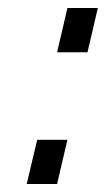

<svg xmlns="http://www.w3.org/2000/svg" viewBox="-20 -461 265 481"><path d="M46.9 0 73.2 -110.8H148.9L123 0ZM123 -330.1 148.9 -440.9H225.1L199.2 -330.1Z"/></svg>

Font: TitilliumWeb-Italic
Style: Italic
Weight: 400
Italic angle: -13°
Version: Version 1.001;PS 57.000;hotconv 1.0.70;makeotf.lib2.5.55311